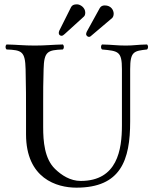

<svg xmlns="http://www.w3.org/2000/svg" viewBox="-20 -855 708 885"><path d="M179 -269V-383C179 -433 179 -475 181 -536C183 -619 200 -624 270 -627C276 -633 276 -644 270 -650C221 -649 191 -645 140 -645C89 -645 60 -649 10 -650C4 -644 4 -633 10 -627C80 -624 96 -619 98 -536C100 -453 100 -404 100 -321V-236C100 -32 242 10 332 10C537 10 580 -117 580 -295V-536C580 -619 598 -620 658 -627C664 -633 664 -644 658 -650C609 -649 598 -645 560 -645C517 -645 500 -649 450 -650C444 -644 444 -633 450 -627C525 -620 542 -619 542 -536V-277C542 -165 521 -21 352 -21C304 -21 264 -47 234 -76C185 -123 179 -204 179 -269ZM504 -792C504 -808 492 -830 463 -830C452 -830 445 -826 440 -818L380 -709C378 -704 377 -701 377 -698C377 -690 385 -685 390 -685C393 -685 396 -686 398 -688L497 -772C501 -776 504 -783 504 -792ZM373 -797C373 -820 350 -835 335 -835C320 -835 313 -831 308 -823L253 -713C251 -709 251 -704 251 -702C251 -695 257 -690 264 -690C269 -690 273 -694 278 -698L366 -778C371 -782 373 -789 373 -797Z"/></svg>

Font: Libertinus Serif Display
Style: Regular
Weight: 400
Designer: Philipp H. Poll, Khaled Hosny
Foundry: Caleb Maclennan
Version: Version 7.050;RELEASE